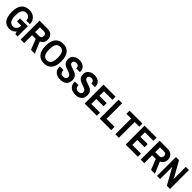

<svg xmlns="http://www.w3.org/2000/svg" viewBox="626 -2808 4930 4930"><g transform="rotate(45 3091.0 -343.0)"><path d="M299 12Q170 12 102 -75.5Q34 -163 34 -343Q34 -522 109 -610Q184 -698 325 -698Q396 -698 455.5 -668.5Q515 -639 551 -582Q587 -525 587 -446H456Q456 -513 417.5 -550.5Q379 -588 321 -588Q243 -588 204.5 -531Q166 -474 166 -368V-318Q166 -211 204.5 -154.5Q243 -98 322 -98Q381 -98 418.5 -143.5Q456 -189 456 -263V-311L510 -263H302V-373H587V0H504L482 -76Q449 -33 401.5 -10.5Q354 12 299 12Z M698 0V-686H985Q1086 -686 1140.5 -632Q1195 -578 1195 -490Q1195 -428 1164.5 -382Q1134 -336 1080 -314L1212 0H1073L959 -286H826V0ZM967 -399Q1012 -399 1034.5 -422.5Q1057 -446 1057 -490Q1057 -529 1036 -550.5Q1015 -572 972 -572H826V-399Z M1549 12Q1413 12 1338.5 -76.5Q1264 -165 1264 -343Q1264 -521 1338.5 -609.5Q1413 -698 1549 -698Q1685 -698 1759.5 -609.5Q1834 -521 1834 -343Q1834 -165 1759.5 -76.5Q1685 12 1549 12ZM1549 -98Q1624 -98 1663 -155.5Q1702 -213 1702 -318V-368Q1702 -473 1663 -530.5Q1624 -588 1549 -588Q1474 -588 1435 -530.5Q1396 -473 1396 -368V-318Q1396 -213 1435 -155.5Q1474 -98 1549 -98Z M2135 12Q2070 12 2016 -12.5Q1962 -37 1930 -85Q1898 -133 1898 -201Q1898 -210 1899 -214V-223H2032V-218Q2031 -215 2031 -207Q2031 -157 2060 -127.5Q2089 -98 2141 -98Q2194 -98 2219.5 -121.5Q2245 -145 2245 -179Q2245 -213 2227 -234.5Q2209 -256 2182.5 -268Q2156 -280 2108 -296Q2045 -316 2006 -336Q1967 -356 1939.5 -397Q1912 -438 1912 -506Q1912 -568 1943 -611.5Q1974 -655 2026 -676.5Q2078 -698 2141 -698Q2239 -698 2301.5 -647.5Q2364 -597 2364 -496V-484H2233V-493Q2233 -537 2208 -562.5Q2183 -588 2140 -588Q2095 -588 2069.5 -567.5Q2044 -547 2044 -515Q2044 -487 2061 -469Q2078 -451 2103.5 -440Q2129 -429 2174 -415Q2239 -394 2279 -374.5Q2319 -355 2348 -314Q2377 -273 2377 -206Q2377 -93 2312.5 -40.5Q2248 12 2135 12Z M2682 12Q2617 12 2563 -12.5Q2509 -37 2477 -85Q2445 -133 2445 -201Q2445 -210 2446 -214V-223H2579V-218Q2578 -215 2578 -207Q2578 -157 2607 -127.5Q2636 -98 2688 -98Q2741 -98 2766.5 -121.5Q2792 -145 2792 -179Q2792 -213 2774 -234.5Q2756 -256 2729.5 -268Q2703 -280 2655 -296Q2592 -316 2553 -336Q2514 -356 2486.5 -397Q2459 -438 2459 -506Q2459 -568 2490 -611.5Q2521 -655 2573 -676.5Q2625 -698 2688 -698Q2786 -698 2848.5 -647.5Q2911 -597 2911 -496V-484H2780V-493Q2780 -537 2755 -562.5Q2730 -588 2687 -588Q2642 -588 2616.5 -567.5Q2591 -547 2591 -515Q2591 -487 2608 -469Q2625 -451 2650.5 -440Q2676 -429 2721 -415Q2786 -394 2826 -374.5Q2866 -355 2895 -314Q2924 -273 2924 -206Q2924 -93 2859.5 -40.5Q2795 12 2682 12Z M3022 -686H3459V-572H3150V-408H3415V-294H3150V-114H3465V0H3022Z M3569 0V-686H3697V-120H3987V0Z M4137 0V-572H3967V-686H4435V-572H4265V0Z M4511 -686H4948V-572H4639V-408H4904V-294H4639V-114H4954V0H4511Z M5058 0V-686H5345Q5446 -686 5500.5 -632Q5555 -578 5555 -490Q5555 -428 5524.5 -382Q5494 -336 5440 -314L5572 0H5433L5319 -286H5186V0ZM5327 -399Q5372 -399 5394.5 -422.5Q5417 -446 5417 -490Q5417 -529 5396 -550.5Q5375 -572 5332 -572H5186V-399Z M5650 -686H5763L5975 -308Q5985 -292 6006 -244L6009 -247L6008 -304V-686H6122V0H6008L5796 -378Q5788 -391 5765 -442L5761 -439L5763 -382V0H5650Z"/></g></svg>

Font: AXENEO7
Style: Regular
Weight: 400
Designer: Hector Gatti, Simon Guibord
Foundry: Omnibus-Type, Jean-Christophe Thérien
Version: Version 1.000